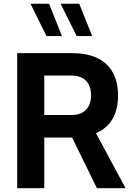

<svg xmlns="http://www.w3.org/2000/svg" viewBox="-20 -988 685 1008"><path d="M237.8 -968.3H140.1L224.1 -798.8H305.2ZM396 -968.3H298.3L382.3 -798.8H463.9ZM212.4 -266.1H358.4L488.8 0H639.2L483.9 -288.6C561 -321.8 599.6 -388.2 599.6 -487.3C599.6 -629.9 515.6 -709 359.4 -709H70.3V0H212.4ZM356 -591.3C424.3 -591.3 458 -550.8 458 -487.8C458 -424.8 423.8 -384.3 356 -384.3H212.4V-591.3Z"/></svg>

Font: Estedad Bold
Style: Regular
Weight: 700
Designer: Amin Abedi
Version: Version 7.3